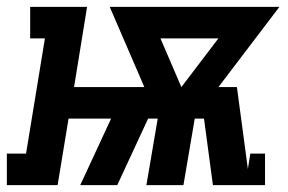

<svg xmlns="http://www.w3.org/2000/svg" viewBox="-69 -540 839 560"><path d="M-49 0V-92H7L62 -428H19V-520H185L147 -286H352L251 -520H746L568 -286H622L654 -47L661 -92H704V0H552L526 -194H499L466 0H358L391 -194H363L273 0H165L255 -194H131L99 0ZM460 -286 568 -428H399Z"/></svg>

Font: Iosevka Etoile SmBdObl
Style: Regular
Weight: 600
Italic angle: -9°
Designer: Belleve Invis
Foundry: Belleve Invis
Version: Version 15.5.2; ttfautohint (v1.8.4)